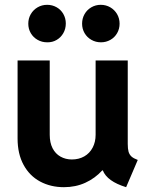

<svg xmlns="http://www.w3.org/2000/svg" viewBox="-20 -777 624 805"><path d="M53.7 -196.3V-523.4H188.5V-211.9Q188.5 -178.7 200.4 -155.5Q212.4 -132.3 233.6 -120.4Q254.9 -108.4 281.2 -108.4Q310.5 -108.4 333.3 -121.3Q356 -134.3 368.4 -158Q380.9 -181.6 380.9 -211.9V-523.4H515.6V-173.8Q515.6 -152.8 519 -140.9Q522.5 -128.9 531.2 -120.8Q540 -112.8 557.6 -106.4L508.8 7.8Q429.2 -16.6 411.1 -62.5H408.7Q378.4 -29.3 337.6 -10.7Q296.9 7.8 248 7.8Q192.4 7.8 148.2 -15.9Q104 -39.6 78.9 -85.7Q53.7 -131.8 53.7 -196.3ZM324.2 -677.7Q324.2 -699.7 334.5 -717.8Q344.7 -735.8 362.8 -746.3Q380.9 -756.8 402.3 -756.8Q424.3 -756.8 442.4 -746.3Q460.4 -735.8 470.9 -717.8Q481.4 -699.7 481.4 -677.7Q481.4 -656.2 471.2 -638.2Q460.9 -620.1 442.9 -609.9Q424.8 -599.6 403.3 -599.6Q381.3 -599.6 363.3 -609.9Q345.2 -620.1 334.7 -637.9Q324.2 -655.8 324.2 -677.7ZM98.6 -677.7Q98.6 -699.7 109.1 -717.8Q119.6 -735.8 137.7 -746.3Q155.8 -756.8 177.7 -756.8Q199.2 -756.8 217.3 -746.6Q235.4 -736.3 245.6 -718.3Q255.9 -700.2 255.9 -678.7Q255.9 -656.2 245.6 -638.2Q235.4 -620.1 217.5 -609.6Q199.7 -599.1 177.7 -599.6Q155.8 -599.6 137.7 -609.9Q119.6 -620.1 109.1 -637.9Q98.6 -655.8 98.6 -677.7Z"/></svg>

Font: Reddit Sans Vanilla
Style: Bold
Weight: 700
Designer: Stephen Hutchings
Foundry: Reddit
Version: Version 1.013